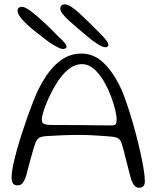

<svg xmlns="http://www.w3.org/2000/svg" viewBox="-20 -858 731 898"><path d="M629.5 20Q617 20 608.5 9.8Q600 -0.5 593.5 -18.5Q589 -35 582.8 -58.5Q576.5 -82 570.5 -106.8Q564.5 -131.5 559 -152.5Q553.5 -173.5 549.5 -185.5Q544.5 -202 535 -209.2Q525.5 -216.5 502 -219Q490.5 -220 464.5 -222Q438.5 -224 407.8 -225.5Q377 -227 350 -227Q310 -227 268.5 -225.2Q227 -223.5 198 -221.5Q173.5 -220 162.8 -213.2Q152 -206.5 145.5 -188Q139 -170.5 131.8 -145.2Q124.5 -120 117 -92.2Q109.5 -64.5 103 -38.5Q95 -13 86 -2Q77 9 61.5 9Q52.5 9 46.2 5.2Q40 1.5 37 -7Q34 -15.5 34 -29Q34 -48.5 40.5 -80.8Q47 -113 58 -152.8Q69 -192.5 82.5 -234.5Q96 -276.5 110.2 -316.2Q124.5 -356 137.2 -388Q150 -420 159 -438.5Q176.5 -474 197.2 -504.5Q218 -535 242.8 -558.2Q267.5 -581.5 296.5 -594.5Q325.5 -607.5 359.5 -607.5Q418.5 -607.5 462.2 -566Q506 -524.5 538.5 -459Q549.5 -439 562.2 -404Q575 -369 588.5 -325.8Q602 -282.5 614.2 -236.5Q626.5 -190.5 636.2 -146.8Q646 -103 651.8 -67.5Q657.5 -32 657.5 -10Q657.5 6 650.2 13Q643 20 629.5 20ZM506 -271.5Q517.5 -272 521.5 -278Q525.5 -284 525.5 -297.5Q525.5 -315.5 519 -343.2Q512.5 -371 501 -402.5Q489.5 -434 474.5 -462Q453.5 -503 425 -530.5Q396.5 -558 363 -558Q329 -558 297.8 -532Q266.5 -506 241.5 -463Q230.5 -445.5 219 -422.8Q207.5 -400 197.8 -376.2Q188 -352.5 181.8 -331.8Q175.5 -311 175.5 -297Q175.5 -283.5 185.8 -278.5Q196 -273.5 226 -273.5Q300.5 -273.5 354.2 -273Q408 -272.5 445.2 -271.8Q482.5 -271 506 -271.5ZM274 -629Q264.5 -629 247.8 -637.8Q231 -646.5 211.5 -659.5Q174.5 -687 140 -714.8Q105.5 -742.5 83.8 -766.8Q62 -791 62 -808Q62 -817 67.8 -821.5Q73.5 -826 83 -826Q98 -826 126.8 -804Q155.5 -782 190.5 -749Q225.5 -716 258.5 -681.5Q265.5 -676 273 -668Q280.5 -660 285.8 -652.5Q291 -645 291 -640Q291 -634 285.8 -631.5Q280.5 -629 274 -629ZM473.5 -637Q466 -637 455.8 -641.5Q445.5 -646 433.8 -653.8Q422 -661.5 409.5 -670.5Q344 -724 303 -761.2Q262 -798.5 262 -816.5Q262 -826.5 267.2 -832Q272.5 -837.5 282.5 -837.5Q306.5 -837.5 351.8 -795.8Q397 -754 459 -690.5Q468.5 -681 477.8 -668.2Q487 -655.5 487 -648.5Q487 -643.5 483.2 -640.2Q479.5 -637 473.5 -637Z"/></svg>

Font: Gluten ExtraLight
Style: Regular
Weight: 250
Designer: Tyler Finck
Foundry: Etcetera Type Company
Version: Version 1.300